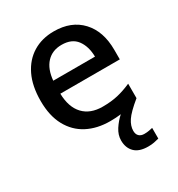

<svg xmlns="http://www.w3.org/2000/svg" viewBox="-183 -667 938 1012"><g transform="rotate(-30 286.0 -161.5)"><path d="M396 115Q396 136 407.5 147Q419 158 439 158Q456 158 468.5 155.5Q481 153 490 151V216Q475 220 459.5 223Q444 226 424 226Q369 226 342 199Q315 172 315 127Q315 93 335.5 61.5Q356 30 383 6Q353 10 317 10Q238 10 178.5 -21Q119 -52 85.5 -113.5Q52 -175 52 -265Q52 -356 82.5 -419Q113 -482 167.5 -515.5Q222 -549 295 -549Q401 -549 462 -483.5Q523 -418 523 -305V-247H161Q163 -164 204.5 -120Q246 -76 321 -76Q373 -76 413.5 -85.5Q454 -95 497 -114V-26Q437 23 416.5 54Q396 85 396 115ZM295 -467Q238 -467 203.5 -430Q169 -393 163 -325H417Q416 -388 386.5 -427.5Q357 -467 295 -467Z"/></g></svg>

Font: Noto Sans Tamil Medium
Style: Regular
Weight: 500
Designer: Jelle Bosma - Monotype Design Team
Foundry: Monotype Imaging Inc.
Version: Version 2.004; ttfautohint (v1.8.4.7-5d5b)